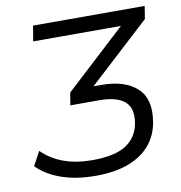

<svg xmlns="http://www.w3.org/2000/svg" viewBox="-80 -780 814 863"><g transform="rotate(-10 327.0 -348.0)"><path d="M287.7 8.9Q198.7 8.9 130.7 -15.4Q62.7 -39.8 22.4 -81.9L56.8 -145.6Q98.9 -104.3 155.6 -83.7Q212.2 -63.1 286.4 -63.1Q389.7 -63.1 441.4 -97.4Q493 -131.8 503.1 -196Q513.2 -261.7 477.6 -292.3Q442 -322.9 360.7 -322.9H230.4L239.7 -379.6L544.6 -661.2L540.1 -635H115.8L127.5 -705H636.9L627.7 -646.7L322.3 -365.7L314 -389.2H382.3Q489.6 -389.2 545.1 -338.9Q600.7 -288.6 583.7 -185.6Q574.2 -125.7 537.8 -82.1Q501.3 -38.4 439 -14.7Q376.6 8.9 287.7 8.9Z"/></g></svg>

Font: Mulish ExtraLight
Style: Italic
Weight: 200
Italic angle: -9°
Designer: Vernon Adams
Foundry: Vernon Adams
Version: Version 3.603